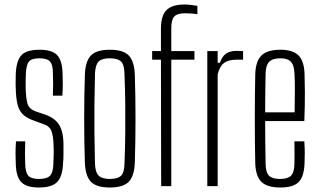

<svg xmlns="http://www.w3.org/2000/svg" viewBox="-20 -827 1420 853"><path d="M153 6Q96 6 73.5 -19Q51 -44 50 -101Q49 -122 49 -147Q49 -172 51 -199H92Q91 -169 91 -144Q91 -119 92 -98Q93 -60 106 -46Q119 -32 153 -32Q188 -32 202 -46Q216 -60 217 -98Q218 -119 218.5 -140.5Q219 -162 218 -180Q217 -223 208.5 -245Q200 -267 172 -276L131 -291Q99 -302 82 -318.5Q65 -335 58 -362.5Q51 -390 50 -434Q49 -451 49.5 -465.5Q50 -480 50 -497Q52 -555 74 -580.5Q96 -606 156 -606Q213 -606 235 -581Q257 -556 258 -499Q259 -479 259 -454Q259 -429 257 -402H215Q216 -430 216 -456Q216 -482 215 -502Q215 -540 202 -554Q189 -568 156 -568Q121 -568 109 -554Q97 -540 95 -502Q94 -483 94 -468Q94 -453 94 -437Q95 -394 101.5 -368.5Q108 -343 139 -332L180 -318Q222 -304 242 -273.5Q262 -243 262 -182Q262 -163 262 -141Q262 -119 260 -101Q258 -44 234.5 -19Q211 6 153 6Z M468 6Q408 6 383.5 -20Q359 -46 357 -106Q354 -199 354 -299.5Q354 -400 357 -494Q359 -554 383.5 -580Q408 -606 468 -606Q528 -606 552.5 -580Q577 -554 579 -494Q582 -401 582 -300Q582 -199 579 -106Q577 -46 552.5 -20Q528 6 468 6ZM468 -32Q503 -32 517.5 -46Q532 -60 533 -98Q536 -175 536.5 -237.5Q537 -300 536.5 -362Q536 -424 533 -501Q532 -540 517.5 -554Q503 -568 468 -568Q433 -568 418.5 -554Q404 -540 402 -501Q400 -424 399.5 -362Q399 -300 399.5 -237.5Q400 -175 402 -98Q404 -60 419 -46Q434 -32 468 -32Z M696 0 695 -562H656V-600H695V-700Q695 -757 719.5 -782Q744 -807 800 -807Q813 -807 829.5 -805Q846 -803 857 -801V-764Q845 -766 831.5 -767Q818 -768 802 -768Q768 -768 754.5 -754Q741 -740 741 -702V-600H844V-562H741V0Z M901 0V-600H947V-548H957Q967 -577 984.5 -589Q1002 -601 1032 -601Q1048 -601 1060 -600V-562H1032Q994 -562 974.5 -546.5Q955 -531 947 -496V0Z M1288 -199H1332Q1334 -172 1334 -147Q1334 -122 1333 -101Q1331 -44 1307.5 -19Q1284 6 1226 6Q1167 6 1141.5 -19Q1116 -44 1114 -101Q1112 -194 1112 -299Q1112 -404 1114 -498Q1116 -556 1142 -581Q1168 -606 1226 -606Q1281 -606 1306 -581Q1331 -556 1333 -499Q1334 -474 1334.5 -418.5Q1335 -363 1332 -289H1158Q1158 -245 1158.5 -199.5Q1159 -154 1160 -98Q1161 -60 1175.5 -46Q1190 -32 1224 -32Q1258 -32 1272.5 -46Q1287 -60 1288 -98Q1289 -138 1288 -199ZM1226 -568Q1191 -568 1176 -552.5Q1161 -537 1160 -502Q1159 -451 1158.5 -410Q1158 -369 1158 -328H1289Q1290 -387 1290 -432.5Q1290 -478 1288 -502Q1287 -537 1272.5 -552.5Q1258 -568 1226 -568Z"/></svg>

Font: Big Shoulders Display Light
Style: Regular
Weight: 300
Designer: Patric King
Foundry: XO Type Co
Version: Version 1.000; ttfautohint (v1.8.2)